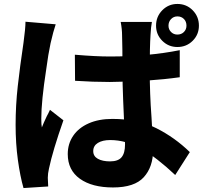

<svg xmlns="http://www.w3.org/2000/svg" viewBox="-20 -886 1040 972"><path d="M536 -600Q730 -600 890 -632V-495Q733 -473 536 -471Q449 -471 360 -477L359 -609Q465 -600 536 -600ZM742 -709Q738 -647 738 -533Q738 -411 747 -292L749 -257Q755 -157 755 -126Q755 -41 708 11Q661 63 552 63Q446 63 384.5 19Q323 -25 323 -106Q323 -158 350.5 -198.5Q378 -239 429 -261.5Q480 -284 549 -284Q678 -284 771.5 -237Q865 -190 941 -116L867 0Q774 -88 696 -132.5Q618 -177 538 -177Q499 -177 475.5 -162.5Q452 -148 452 -121Q452 -95 475.5 -82Q499 -69 537 -69Q578 -69 595.5 -90Q613 -111 613 -155Q613 -189 608 -274Q607 -296 603.5 -378.5Q600 -461 600 -533Q600 -651 598 -707Q598 -738 591 -775H749Q744 -749 742 -709ZM236 -667Q224 -611 214 -535Q189 -373 189 -285Q189 -253 192 -241Q199 -260 217 -298Q223 -308 233 -330L301 -277Q247 -123 228 -33Q222 -7 222 14L224 58L99 66Q82 7 70.5 -76.5Q59 -160 59 -254Q59 -352 70 -450.5Q81 -549 99 -670Q109 -743 109 -776L262 -763Q250 -728 236 -667ZM878 -711Q898 -711 911 -724Q924 -737 924 -756Q924 -777 911 -790Q898 -803 878 -803Q859 -803 846 -789.5Q833 -776 833 -756Q833 -737 846 -724Q859 -711 878 -711ZM878 -866Q924 -866 955.5 -834Q987 -802 987 -756Q987 -711 955.5 -679.5Q924 -648 878 -648Q833 -648 801.5 -679.5Q770 -711 770 -756Q770 -802 801.5 -834Q833 -866 878 -866Z"/></svg>

Font: Merged Yaku Han JP ExtraBold
Style: Regular
Weight: 800
Designer: Ryoko NISHIZUKA 西塚涼子 (kana, bopomofo & ideographs); Paul D. Hunt (Latin, Greek & Cyrillic); Sandoll Communications 산돌커뮤니
Foundry: Adobe
Version: Version 2.004